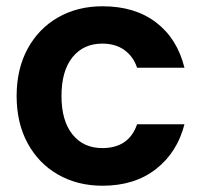

<svg xmlns="http://www.w3.org/2000/svg" viewBox="-20 -583 642 612"><path d="M33 -277Q33 -363 68 -427.5Q103 -492 165 -527.5Q227 -563 307 -563Q410 -563 477.5 -511.5Q545 -460 568 -367H417Q405 -403 376.5 -423.5Q348 -444 306 -444Q246 -444 211 -400.5Q176 -357 176 -277Q176 -198 211 -154.5Q246 -111 306 -111Q391 -111 417 -187H568Q545 -97 477 -44Q409 9 307 9Q227 9 165 -26.5Q103 -62 68 -126.5Q33 -191 33 -277Z"/></svg>

Font: Fz Poppins SemBd
Style: Regular
Weight: 600
Designer: Ninad Kale (Devanagari), Jonny Pinhorn (Latin)
Foundry: Indian Type Foundry
Version: Vit hóa bi Vntype.Com & FontZin.Com